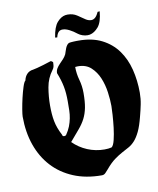

<svg xmlns="http://www.w3.org/2000/svg" viewBox="-91 -908 807 983"><g transform="rotate(-10 312.0 -416.5)"><path d="M360 -696Q431 -696 481 -670.5Q531 -645 562.5 -601.5Q594 -558 608.5 -500.5Q623 -443 623 -379Q623 -348 617 -318.5Q611 -289 603 -259Q591 -211 577.5 -183Q564 -155 549 -138.5Q534 -122 517.5 -113Q501 -104 481.5 -93.5Q462 -83 440 -67Q418 -51 393 -21Q386 -13 378 -4.5Q370 4 359 4Q276 4 211.5 -23Q147 -50 102.5 -98.5Q58 -147 34.5 -214Q11 -281 11 -362Q11 -372 15.5 -399.5Q20 -427 27 -457Q34 -487 42 -512Q50 -537 57 -542Q61 -562 73.5 -575Q86 -588 106 -590Q113 -591 128 -595Q143 -599 160 -604Q178 -609 201 -617Q204 -617 207.5 -614.5Q211 -612 213 -610Q213 -599 211.5 -589.5Q210 -580 203 -571Q175 -534 167 -487Q159 -440 159 -394Q159 -371 160.5 -351Q162 -331 165.5 -312.5Q169 -294 176 -275Q183 -256 194 -235Q194 -227 204 -227Q206 -227 208.5 -228Q211 -229 213 -230Q228 -252 235.5 -271.5Q243 -291 247 -311Q251 -331 251.5 -352.5Q252 -374 252 -400Q252 -422 250.5 -440.5Q249 -459 245.5 -477Q242 -495 236.5 -513Q231 -531 223 -551Q223 -564 229.5 -575Q236 -586 246 -596Q256 -606 265.5 -616.5Q275 -627 281 -639Q283 -644 285.5 -652.5Q288 -661 291.5 -669.5Q295 -678 300 -684.5Q305 -691 311 -693Q314 -694 320.5 -694.5Q327 -695 334.5 -695.5Q342 -696 349 -696Q356 -696 360 -696ZM320 -566Q320 -531 329.5 -497.5Q339 -464 339 -428Q339 -382 333 -351.5Q327 -321 314.5 -296.5Q302 -272 281.5 -248Q261 -224 233 -191Q265 -159 307 -141.5Q349 -124 395 -124Q416 -124 432 -128Q442 -135 449 -163.5Q456 -192 460 -226Q464 -260 466 -291.5Q468 -323 468 -337Q468 -369 462.5 -409Q457 -449 442.5 -484Q428 -519 402 -543Q376 -567 334 -567ZM245 -732Q253 -786 273 -809Q293 -832 316 -836Q319 -836 322 -836.5Q325 -837 328 -837Q342 -837 354 -833.5Q366 -830 375 -824Q377 -823 380.5 -820.5Q384 -818 387 -816Q401 -806 415 -797Q429 -788 443 -788Q454 -788 463.5 -796Q473 -804 482 -824L493 -825Q488 -769 467.5 -745Q447 -721 423 -716Q421 -716 417.5 -715.5Q414 -715 411 -715Q398 -715 385 -719.5Q372 -724 363 -731Q343 -747 324 -756.5Q305 -766 291 -766Q278 -767 269 -758.5Q260 -750 256 -731Z"/></g></svg>

Font: CAT Schmalfette Thannhaeuser
Style: Regular
Weight: 700
Designer: Peter Wiegel nach Herbert Thanhaeuser 1939/40
Foundry: CAT-Fonts, Peter Wiegel
Version: Version 1.000